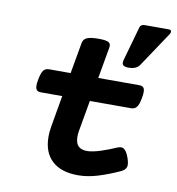

<svg xmlns="http://www.w3.org/2000/svg" viewBox="-79 -755 769 836"><g transform="rotate(10 305.5 -337.0)"><path d="M334.5 -421.9H515.6Q523.9 -421.9 529.3 -419.4Q534.7 -417 537.4 -411.1Q540 -405.3 540 -395Q540 -384.8 537.1 -369.1Q534.2 -353.5 530.8 -343.5Q527.3 -333.5 522.5 -327.6Q517.6 -321.8 511.5 -319.3Q505.4 -316.9 497.1 -316.9H315.9L292 -181.2Q290.5 -173.8 290 -167Q289.6 -160.2 289.6 -154.3Q289.6 -126 302.7 -113Q315.9 -100.1 340.8 -100.1Q353 -100.1 368.4 -103.3Q383.8 -106.4 400.6 -111.8Q417.5 -117.2 435.1 -124Q452.6 -130.9 469.7 -138.2Q478 -141.6 484.9 -141.8Q491.7 -142.1 497.8 -137.9Q503.9 -133.8 509.3 -125.2Q514.6 -116.7 520 -102.1Q529.8 -74.7 525.4 -61.5Q521 -48.3 503.4 -40Q454.6 -17.6 408.7 -3.4Q362.8 10.7 320.3 10.7Q246.1 10.7 205.8 -26.4Q165.5 -63.5 165.5 -133.3Q165.5 -154.8 169.9 -179.7L193.8 -316.9H99.6Q91.3 -316.9 85.9 -319.3Q80.6 -321.8 77.9 -327.6Q75.2 -333.5 75.2 -343.5Q75.2 -353.5 78.1 -369.1Q81.1 -384.8 84.5 -395Q87.9 -405.3 92.5 -411.1Q97.2 -417 103.5 -419.4Q109.9 -421.9 118.2 -421.9H212.4L236.8 -559.6Q239.7 -576.2 255.6 -583.3Q271.5 -590.3 306.6 -590.3Q324.2 -590.3 335 -588.6Q345.7 -586.9 351.6 -583.3Q357.4 -579.6 358.9 -573.7Q360.4 -567.9 358.9 -559.6ZM504.9 -509.8Q497.1 -498.5 484.6 -493.7Q472.2 -488.8 456.5 -488.8Q439.9 -488.8 432.6 -495.1Q425.3 -501.5 429.7 -517.6L472.7 -670.4Q474.6 -676.8 480.2 -680.2Q485.8 -683.6 492.7 -683.6H601.1Q609.4 -683.6 611.1 -677.5Q612.8 -671.4 606.9 -662.6Z"/></g></svg>

Font: Courier Prime
Style: Bold Italic
Weight: 700
Monospace: yes
Designer: Alan Dague-Greene
Foundry: Quote-Unquote Apps
Version: Version 1.202